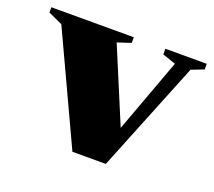

<svg xmlns="http://www.w3.org/2000/svg" viewBox="-103 -575 767 689"><g transform="rotate(20 281.0 -231.0)"><path d="M530.5 -421.5 360.5 0H233L39 -416.5L-15.5 -441.5V-461.5H299.5V-440L248 -423L389 -86L344 -78.5L470.5 -422.5L420 -440V-461.5H578V-440Z"/></g></svg>

Font: Newsreader 36pt ExtraBold
Style: Regular
Weight: 800
Designer: Hugues Gentile
Foundry: Production Type
Version: Version 1.003